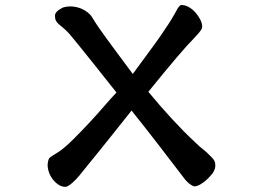

<svg xmlns="http://www.w3.org/2000/svg" viewBox="-20 -686 1040 759"><path d="M694.3 -666Q710.9 -667 726.1 -658.2Q741.2 -649.4 752.9 -636.2Q764.6 -623 772 -607.9Q779.3 -592.8 779.3 -582Q779.3 -574.2 773.4 -565.4Q767.6 -556.6 749 -537.1Q723.6 -511.7 678.7 -459Q633.8 -406.2 566.4 -323.2Q589.8 -294.9 612.3 -269Q634.8 -243.2 657.2 -218.8Q679.7 -194.3 703.1 -170.4Q726.6 -146.5 752.9 -122.1Q767.6 -107.4 782.7 -95.7Q797.9 -84 810.5 -70.3Q813.5 -67.4 819.3 -61.5Q825.2 -55.7 828.6 -47.4Q832 -39.1 831.1 -27.8Q830.1 -16.6 821.3 -2Q820.3 -1 813.5 7.3Q806.6 15.6 795.9 25.4Q785.2 35.2 772 43Q758.8 50.8 747.1 50.8Q734.4 45.9 723.1 35.6Q711.9 25.4 704.1 13.7Q659.2 -44.9 608.9 -110.4Q558.6 -175.8 500 -249Q458 -196.3 428.2 -158.7Q398.4 -121.1 375 -92.3Q351.6 -63.5 332.5 -40Q313.5 -16.6 293.9 7.8Q288.1 14.6 280.8 22.5Q273.4 30.3 265.6 37.1Q257.8 43.9 250.5 48.3Q243.2 52.7 238.3 52.7Q222.7 52.7 208 42Q193.4 31.2 183.1 15.1Q172.9 -1 169.4 -20.5Q166 -40 172.9 -57.6Q176.8 -64.5 187 -70.3Q197.3 -76.2 213.9 -86.9Q236.3 -102.5 267.6 -133.3Q298.8 -164.1 331.1 -198.7Q363.3 -233.4 392.1 -266.6Q420.9 -299.8 440.4 -320.3Q428.7 -335 402.8 -367.7Q377 -400.4 347.7 -437Q318.4 -473.6 292 -506.3Q265.6 -539.1 253.9 -552.7Q240.2 -567.4 230 -575.7Q219.7 -584 212.4 -590.3Q205.1 -596.7 201.2 -604Q197.3 -611.3 197.3 -624Q197.3 -640.6 228.5 -656.2Q249 -662.1 267.6 -660.2Q286.1 -658.2 301.3 -651.9Q316.4 -645.5 327.6 -636.2Q338.9 -627 343.8 -618.2Q355.5 -598.6 369.6 -578.1Q383.8 -557.6 402.3 -532.2Q420.9 -506.8 445.8 -473.1Q470.7 -439.5 504.9 -393.6Q539.1 -440.4 565.9 -476.6Q592.8 -512.7 612.8 -541.5Q632.8 -570.3 647 -592.3Q661.1 -614.3 671.9 -633.8Q677.7 -645.5 682.6 -653.3Q687.5 -661.1 694.3 -666Z"/></svg>

Font: JasonHandwriting1
Style: Regular
Weight: 400
Version: Version 1.48.20